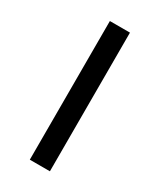

<svg xmlns="http://www.w3.org/2000/svg" viewBox="-137 -547 495 596"><g transform="rotate(30 111.0 -248.5)"><path d="M147 -497V0H75V-497Z"/></g></svg>

Font: LivvicRegular
Style: Regular
Weight: 400
Designer: Jacques Le Bailly, Baron von Fonthausen
Version: Version 1.001; ttfautohint (v1.8.2)